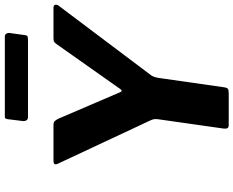

<svg xmlns="http://www.w3.org/2000/svg" viewBox="-108 -880 988 813"><g transform="rotate(-90 386.5 -474.0)"><path d="M759 -742Q770 -742 772 -735.5Q774 -729 769 -721L477 -333Q470 -325 466.5 -314.5Q463 -304 460 -279L423 -20Q421 -6 415.5 -3Q410 0 396 0H264Q253 0 250 -5Q247 -10 248 -21L287 -295Q289 -308 288 -315Q287 -322 283 -331L100 -722Q95 -732 97.5 -737Q100 -742 113 -742H263Q275 -742 280 -736.5Q285 -731 290 -721L402 -460Q407 -447 416 -460L605 -728Q612 -738 616.5 -740Q621 -742 633 -742H759ZM653 -929 644 -865Q643 -854 638.5 -852Q634 -850 621 -850H297Q287 -850 283 -856.5Q279 -863 280 -872L288 -937Q290 -945 292 -946.5Q294 -948 300 -948H639Q646 -948 650 -941.5Q654 -935 653 -929Z"/></g></svg>

Font: Libre Franklin Thin
Style: Bold Italic
Weight: 700
Italic angle: -8°
Version: Version 3.000